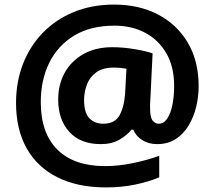

<svg xmlns="http://www.w3.org/2000/svg" viewBox="-20 -734 937 838"><path d="M847 -358Q847 -312 836 -267Q825 -222 802.5 -185Q780 -148 746 -126.5Q712 -105 666 -105Q629 -105 601 -122.5Q573 -140 562 -168H554Q534 -143 500.5 -124Q467 -105 420 -105Q331 -105 282.5 -158.5Q234 -212 234 -299Q234 -366 263 -417.5Q292 -469 345 -498.5Q398 -528 470 -528Q517 -528 567.5 -519.5Q618 -511 646 -501L636 -296Q635 -286 635 -275.5Q635 -265 635 -262Q635 -221 646.5 -207.5Q658 -194 672 -194Q695 -194 710 -216.5Q725 -239 732.5 -276.5Q740 -314 740 -359Q740 -443 706 -501.5Q672 -560 613.5 -591Q555 -622 480 -622Q375 -622 303.5 -578.5Q232 -535 195 -460Q158 -385 158 -288Q158 -153 230.5 -81Q303 -9 439 -9Q497 -9 560 -22Q623 -35 675 -54V40Q627 60 568 72Q509 84 443 84Q319 84 231 40Q143 -4 96.5 -86.5Q50 -169 50 -285Q50 -376 80 -454Q110 -532 166.5 -590.5Q223 -649 302 -681.5Q381 -714 479 -714Q586 -714 669 -671Q752 -628 799.5 -548Q847 -468 847 -358ZM347 -297Q347 -242 370 -218Q393 -194 431 -194Q481 -194 501.5 -230.5Q522 -267 526 -326L532 -434Q521 -436 507 -437.5Q493 -439 476 -439Q429 -439 400.5 -418.5Q372 -398 359.5 -365.5Q347 -333 347 -297Z"/></svg>

Font: Noto Sans Nag Mundari
Style: Bold
Weight: 700
Version: Version 1.000